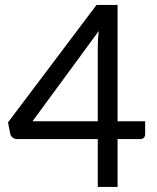

<svg xmlns="http://www.w3.org/2000/svg" viewBox="-20 -736 620 756"><path d="M551.5 -258.5V-207.5Q551.5 -199.5 546.8 -194Q542 -188.5 532 -188.5H443V0H365V-188.5H47Q37 -188.5 29.8 -194.2Q22.5 -200 20.5 -208.5L11.5 -254L360 -716.5H443V-258.5ZM365 -258.5V-554Q365 -567 366 -582.5Q367 -598 369 -614L108 -258.5Z"/></svg>

Font: Lato
Style: Regular
Weight: 400
Designer: Lukasz Dziedzic with Adam Twardoch and Botio Nikoltchev
Foundry: tyPoland Lukasz Dziedzic
Version: Version 2.010; 2014-09-01; http://www.latofonts.com/; ttfaut